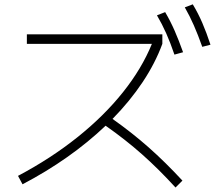

<svg xmlns="http://www.w3.org/2000/svg" viewBox="-20 -838 978 869"><path d="M667.5 -639.6H101.6V-682.6H714.8V-639.6Q682.6 -551.8 625.2 -465.8Q567.9 -379.9 489.3 -299.8Q577.1 -237.8 652.8 -170.9Q728.5 -104 805.7 -20.5L774.4 10.7Q697.8 -73.2 622.8 -139.6Q547.9 -206.1 458 -269Q298.8 -117.7 82 -3.9L61.5 -42Q210 -120.6 330.3 -216.8Q450.7 -313 536.4 -420.4Q622.1 -527.8 667.5 -639.6ZM690.4 -768.6 727.5 -783.2Q751.5 -742.2 770.3 -699.2Q789.1 -656.2 808.6 -601.6L769.5 -590.8Q751 -645 732.2 -687.3Q713.4 -729.5 690.4 -768.6ZM816.4 -804.7 852.5 -818.4Q877 -777.8 895.8 -734.1Q914.6 -690.4 932.6 -635.7L895.5 -626Q876 -680.7 857.4 -723.1Q838.9 -765.6 816.4 -804.7Z"/></svg>

Font: Pretendard ExtraLight
Style: Regular
Weight: 200
Designer: Base glyphs from Inter by Rasmus Andersson; Hangeul glyphs from Noto Sans CJK(Source Han Sans) by Jang Soo-young and Kan
Foundry: Kil Hyung-jin
Version: Version 1.309